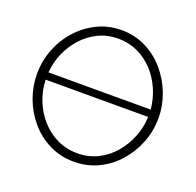

<svg xmlns="http://www.w3.org/2000/svg" viewBox="-126 -849 1010 987"><g transform="rotate(20 379.0 -355.0)"><path d="M376 5Q302 5 241 -25.5Q180 -56 136 -107Q92 -158 68 -222.5Q44 -287 44 -355Q44 -426 69 -490.5Q94 -555 139.5 -605.5Q185 -656 245.5 -685.5Q306 -715 377 -715Q451 -715 512 -684Q573 -653 617 -601Q661 -549 685 -485Q709 -421 709 -355Q709 -283 683.5 -218.5Q658 -154 613 -103.5Q568 -53 507.5 -24Q447 5 376 5ZM377 -668Q317 -668 267.5 -644Q218 -620 181.5 -579.5Q145 -539 123 -488Q101 -437 97 -382H656Q651 -439 628.5 -490.5Q606 -542 569 -582Q532 -622 483 -645Q434 -668 377 -668ZM377 -42Q439 -42 489.5 -67.5Q540 -93 576.5 -136Q613 -179 634 -232.5Q655 -286 657 -342H96Q98 -283 119.5 -229Q141 -175 178.5 -133Q216 -91 266 -66.5Q316 -42 377 -42Z"/></g></svg>

Font: Raleway Light
Style: Regular
Weight: 300
Designer: Matt McInerney, Pablo Impallari, Rodrigo Fuenzalida
Foundry: Matt McInerney, Pablo Impallari, Rodrigo Fuenzalida
Version: Version 4.026